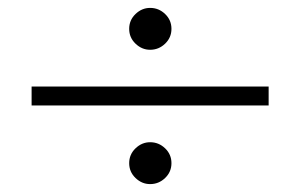

<svg xmlns="http://www.w3.org/2000/svg" viewBox="-20 -518 761 486"><path d="M360 -392C374.7 -392 387.3 -397.2 398 -407.5C408.7 -417.8 414 -430.3 414 -445C414 -459.7 408.7 -472.2 398 -482.5C387.3 -492.8 374.7 -498 360 -498C346 -498 333.7 -492.8 323 -482.5C312.3 -472.2 307 -459.7 307 -445C307 -430.3 312.3 -417.8 323 -407.5C333.7 -397.2 346 -392 360 -392ZM60 -251H660V-299H60ZM360 -52C374.7 -52 387.3 -57.2 398 -67.5C408.7 -77.8 414 -90.3 414 -105C414 -119.7 408.7 -132.2 398 -142.5C387.3 -152.8 374.7 -158 360 -158C346 -158 333.7 -152.8 323 -142.5C312.3 -132.2 307 -119.7 307 -105C307 -90.3 312.3 -77.8 323 -67.5C333.7 -57.2 346 -52 360 -52Z"/></svg>

Font: Orkney
Style: Regular
Weight: 400
Designer: Samuel Oakes and Alfredo Marco Pradil
Foundry: Alfredo Marco Pradil
Version: 1.0; ttfautohint (v1.5)